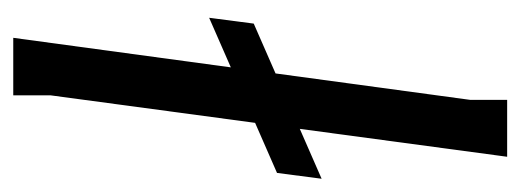

<svg xmlns="http://www.w3.org/2000/svg" viewBox="-274 -530 804 297"><g transform="rotate(90 128.5 -382.0)"><path d="M223 -764 128 -58V0H39L135 -707V-764ZM8 -303 17 -372 257 -477 248 -408Z"/></g></svg>

Font: Rosario Light
Style: Italic
Weight: 300
Italic angle: -8.05°
Designer: Hector Gatti
Foundry: Omnibus Type
Version: Version 1.101; ttfautohint (v1.8.1.43-b0c9)